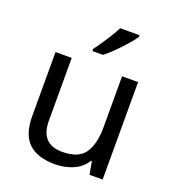

<svg xmlns="http://www.w3.org/2000/svg" viewBox="-140 -874 897 992"><g transform="rotate(20 309.0 -378.0)"><path d="M533 -536V0H461L448 -71H444Q418 -29 372 -9.5Q326 10 274 10Q177 10 128 -36.5Q79 -83 79 -185V-536H168V-191Q168 -63 287 -63Q376 -63 410.5 -113Q445 -163 445 -257V-536ZM457 -756Q445 -738 420 -709.5Q395 -681 366.5 -652.5Q338 -624 314 -606H256V-618Q271 -637 288.5 -663Q306 -689 323 -716.5Q340 -744 351 -766H457Z"/></g></svg>

Font: Noto Sans Lydian
Style: Regular
Weight: 400
Designer: Monotype Design Team
Foundry: Monotype Imaging Inc.
Version: Version 2.002; ttfautohint (v1.8.4.7-5d5b)